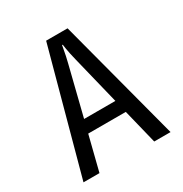

<svg xmlns="http://www.w3.org/2000/svg" viewBox="-167 -849 934 978"><g transform="rotate(-30 300.0 -360.0)"><path d="M44 0 240 -720H366L556 0H460L410 -203H189L138 0ZM208 -278H392L322 -563Q317 -584 313 -601.5Q309 -619 307 -633Q305 -648 303 -660H299Q297 -648 294 -633Q292 -619 288 -601.5Q284 -584 279 -563Z"/></g></svg>

Font: JetBrainsMono NF
Style: Regular
Weight: 400
Monospace: yes
Designer: Philipp Nurullin, Konstantin Bulenkov
Foundry: JetBrains
Version: Version 1.0.2; ttfautohint (v1.8.3)